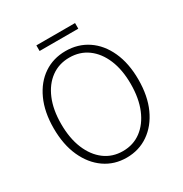

<svg xmlns="http://www.w3.org/2000/svg" viewBox="-181 -916 1015 1066"><g transform="rotate(-30 326.0 -383.5)"><path d="M326 12Q247 12 186 -30.5Q125 -73 90 -150Q55 -227 55 -332Q55 -436 90 -512.5Q125 -589 186 -630Q247 -671 326 -671Q405 -671 466.5 -630Q528 -589 563 -512.5Q598 -436 598 -332Q598 -227 563 -150Q528 -73 466.5 -30.5Q405 12 326 12ZM326 -30Q393 -30 443 -67.5Q493 -105 521 -172.5Q549 -240 549 -332Q549 -423 521 -489.5Q493 -556 443 -592.5Q393 -629 326 -629Q259 -629 209 -592.5Q159 -556 131 -489.5Q103 -423 103 -332Q103 -240 131 -172.5Q159 -105 209 -67.5Q259 -30 326 -30ZM202 -743V-779H450V-743Z"/></g></svg>

Font: Source Sans 3 ExtraLight Light
Style: Regular
Weight: 300
Version: Version 3.052;hotconv 1.1.0;makeotfexe 2.6.0